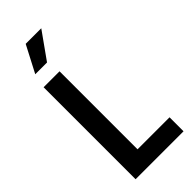

<svg xmlns="http://www.w3.org/2000/svg" viewBox="-311 -1054 1107 1107"><g transform="rotate(-45 243.0 -500.0)"><path d="M169 -1000H296L180 -837H84ZM65 -750H195V-114H456V0H65Z"/></g></svg>

Font: Oakes Grotesk
Style: Bold
Weight: 600
Designer: Samuel Oakes
Foundry: Samuel Oakes
Version: Version 1.000;PS 001.000;hotconv 1.0.88;makeotf.lib2.5.64775